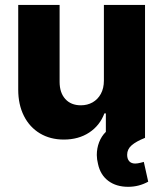

<svg xmlns="http://www.w3.org/2000/svg" viewBox="-20 -550 652 766"><path d="M394.5 -530.3H558.6V0Q522.9 14.2 505.1 29.8Q487.3 45.4 487.3 67.4Q487.3 84 495.6 93.3Q503.9 102.5 519.5 102.5Q528.3 102.5 541.7 99.1Q555.2 95.7 553.7 95.7L571.3 174.8Q534.2 195.3 491.2 195.3Q443.8 195.3 412.1 171.6Q380.4 147.9 371.1 104.5Q366.2 85 366.2 68.4Q366.2 41.5 375.5 17.3Q384.8 -6.8 402.3 -23.9V-97.7H396.5Q378.4 -49.3 335.9 -21.2Q293.5 6.8 234.4 6.8Q180.7 6.8 139.4 -17.8Q98.1 -42.5 75.4 -87.6Q52.7 -132.8 52.7 -192.4V-530.3H217.8V-223.6Q217.8 -180.2 240.5 -155Q263.2 -129.9 302.7 -129.9Q328.6 -129.9 349.4 -141.6Q370.1 -153.3 382.3 -175.5Q394.5 -197.8 394.5 -228.5Z"/></svg>

Font: Pretendard Std ExtraBold
Style: Regular
Weight: 800
Designer: Base glyphs from Inter by Rasmus Andersson; Hangeul glyphs from Noto Sans CJK(Source Han Sans) by Jang Soo-young and Kan
Foundry: Kil Hyung-jin
Version: Version 1.309